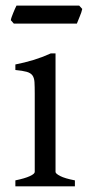

<svg xmlns="http://www.w3.org/2000/svg" viewBox="-20 -657 311 677"><path d="M34.2 0V-21Q67.4 -27.8 85 -35.9Q102.5 -43.9 102.5 -50.8V-327.1Q102.5 -352.1 101.6 -367.4Q100.6 -382.8 94.2 -391.4Q87.9 -399.9 74 -403.8Q60.1 -407.7 34.2 -410.2V-429.7Q49.3 -432.6 66.2 -436.8Q83 -440.9 99.6 -446Q116.2 -451.2 131.3 -457Q146.5 -462.9 159.2 -468.8H175.8V-50.8Q175.8 -44.9 192.1 -36.4Q208.5 -27.8 244.1 -21V0ZM270 -625.5Q269 -620.1 266.6 -613Q264.2 -606 261.2 -598.9Q258.3 -591.8 255.6 -585Q252.9 -578.1 251 -573.7H28.8L18.1 -585.9Q19 -591.3 21.5 -598.1Q23.9 -605 26.9 -612.1Q29.8 -619.1 32.7 -625.7Q35.6 -632.3 38.1 -637.2H259.3Z"/></svg>

Font: Gentium Plus APac
Style: Regular
Weight: 400
Designer: J. Victor Gaultney, Annie Olsen, Iska Routamaa, Becca Hirsbrunner
Foundry: SIL International
Version: Version 5.000